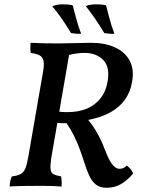

<svg xmlns="http://www.w3.org/2000/svg" viewBox="-20 -882 698 911"><path d="M411 -679Q478 -679 526 -657Q574 -635 596 -593Q618 -551 606 -490Q598 -444 572 -408Q546 -372 502 -348Q458 -324 394 -312L305 -298Q288 -297 273 -297.5Q258 -298 246 -299L252 -353Q266 -351 277.5 -350.5Q289 -350 299 -350Q354 -350 393 -367Q432 -384 456.5 -415Q481 -446 489 -487Q504 -560 471.5 -595.5Q439 -631 380 -631Q363 -631 341.5 -628Q320 -625 303 -620L312 -646L223 -131Q218 -96 220 -79Q222 -62 234 -55.5Q246 -49 270 -45Q272 -34 272.5 -22Q273 -10 272 3Q246 1 227.5 0.5Q209 0 191.5 0Q174 0 150 0Q113 0 84.5 0.5Q56 1 26 3Q26 -10 28.5 -22Q31 -34 36 -45Q64 -48 79 -57Q94 -66 101.5 -86Q109 -106 115 -142L185 -546Q190 -576 186.5 -593.5Q183 -611 168.5 -619Q154 -627 126 -631Q124 -642 124 -654.5Q124 -667 125 -679Q162 -677 192.5 -676.5Q223 -676 260 -676Q297 -676 340 -677.5Q383 -679 411 -679ZM378 -336Q400 -313 416.5 -290Q433 -267 449.5 -235.5Q466 -204 485 -154Q501 -114 516.5 -97.5Q532 -81 546 -81Q556 -81 564 -84Q572 -87 581 -96Q591 -90 599 -80.5Q607 -71 612 -59Q584 -26 554 -8.5Q524 9 485 9Q455 9 435.5 -6Q416 -21 403 -49.5Q390 -78 377 -120Q362 -167 347 -203Q332 -239 314 -269Q296 -299 275 -328ZM317 -725Q294 -763 273 -793.5Q252 -824 228 -852Q248 -861 274.5 -861.5Q301 -862 325 -857Q333 -827 342 -792.5Q351 -758 365 -722Q354 -721 343 -722Q332 -723 317 -725ZM475 -725Q452 -763 431 -793.5Q410 -824 387 -853Q407 -861 433 -861.5Q459 -862 483 -857Q491 -827 500 -792.5Q509 -758 523 -722Q512 -721 501 -722Q490 -723 475 -725Z"/></svg>

Font: Vollkorn Medium
Style: Italic
Weight: 500
Italic angle: -11°
Designer: Friedrich Althausen
Foundry: Friedrich Althausen
Version: Version 5.000